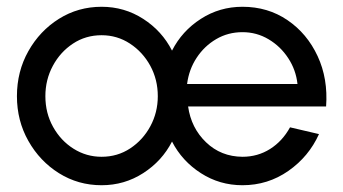

<svg xmlns="http://www.w3.org/2000/svg" viewBox="-20 -534 1014 567"><path d="M280 13Q211 13 154.2 -22.5Q97.5 -58 63.8 -117.8Q30 -177.5 30 -250Q30 -323 63.8 -383Q97.5 -443 154.2 -478.5Q211 -514 280 -514Q347.5 -514 403 -478.2Q458.5 -442.5 488 -384.5Q517.5 -442.5 573 -478.2Q628.5 -514 696 -514Q771 -514 829 -474.5Q887 -435 918 -368.2Q949 -301.5 943 -219.5H535.5Q544.5 -156 588.5 -113.8Q632.5 -71.5 696 -71Q741 -71 777.5 -94Q814 -117 836.5 -158L922 -138Q892 -71.5 831.5 -29.2Q771 13 696 13Q628.5 13 573 -22.8Q517.5 -58.5 488 -116Q458.5 -58.5 403 -22.8Q347.5 13 280 13ZM532.5 -286H858.5Q854 -327.5 831.2 -362.2Q808.5 -397 773.2 -418Q738 -439 696 -439Q653.5 -439 618.5 -418.5Q583.5 -398 560.8 -363.5Q538 -329 532.5 -286ZM280 -71Q327 -71 364.5 -95.8Q402 -120.5 424 -161.2Q446 -202 446 -250Q446 -299 423.8 -339.8Q401.5 -380.5 363.8 -405.2Q326 -430 280 -430Q233 -430 195.5 -405.2Q158 -380.5 136 -339.5Q114 -298.5 114 -250Q114 -200 136.8 -159.2Q159.5 -118.5 197.2 -94.8Q235 -71 280 -71Z"/></svg>

Font: Urbanist Medium
Style: Regular
Weight: 500
Designer: Corey Hu
Foundry: Corey Hu
Version: Version 1.321; ttfautohint (v1.8.4.7-5d5b)